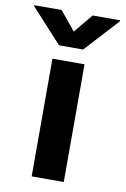

<svg xmlns="http://www.w3.org/2000/svg" viewBox="-148 -801 557 852"><g transform="rotate(10 130.0 -375.0)"><path d="M56.6 -530.3H201.2V0H56.6ZM128.9 -665 199.2 -750H322.3V-745.1L183.6 -593.8H75.2L-63.5 -745.1V-750H59.6Z"/></g></svg>

Font: Pretendard Std
Style: Bold
Weight: 700
Designer: Base glyphs from Inter by Rasmus Andersson; Hangeul glyphs from Noto Sans CJK(Source Han Sans) by Jang Soo-young and Kan
Foundry: Kil Hyung-jin
Version: Version 1.309